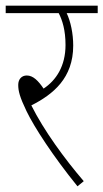

<svg xmlns="http://www.w3.org/2000/svg" viewBox="-20 -642 363 674"><path d="M274 -6C207 -84 134 -184 90 -272C167 -311 237 -368 237 -482C237 -524 228 -567 214 -596H323V-622H0V-596H186C199 -571 210 -536 210 -484C210 -410 177 -360 133 -331C114 -359 96 -377 74 -377C56 -377 44 -364 44 -344C44 -323 49 -302 73 -252C100 -196 166 -94 252 12Z"/></svg>

Font: Noto Sans Devanagari Condensed Thin
Style: Regular
Weight: 100
Width: 3
Designer: Jelle Bosma - Monotype Design Team
Foundry: Monotype Imaging Inc.
Version: Version 2.004